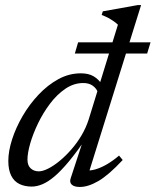

<svg xmlns="http://www.w3.org/2000/svg" viewBox="-20 -732 618 762"><path d="M368 -366.5Q362.5 -381.5 347.8 -392Q333 -402.5 310.5 -402.5Q273 -402.5 239.5 -379.8Q206 -357 178.5 -320.5Q151 -284 131 -242.5Q111 -201 100 -162.8Q89 -124.5 89 -98.5Q89 -75.5 101.8 -63.8Q114.5 -52 134 -52Q149.5 -52 171 -62.8Q192.5 -73.5 216 -92.8Q239.5 -112 262.2 -137.8Q285 -163.5 303.2 -194.2Q321.5 -225 332 -258L448 -634Q443.5 -638.5 439 -642Q434.5 -645.5 429.5 -648.8Q424.5 -652 419.5 -655.2Q414.5 -658.5 408.8 -661.5Q403 -664.5 396.8 -667.2Q390.5 -670 383.5 -672.5L388 -687L527.5 -712H540L329 -35.5L319.5 -56Q336.5 -53.5 358.5 -59.8Q380.5 -66 404.8 -80.2Q429 -94.5 452.5 -114.5L467 -97Q411 -37 370.5 -13.5Q330 10 297 10Q274.5 10 264.8 0.8Q255 -8.5 260.5 -24.5L314.5 -189H325.5Q286 -130.5 254.2 -92.2Q222.5 -54 196.5 -32Q170.5 -10 148.2 -0.8Q126 8.5 106 8.5Q78 8.5 57 -1.8Q36 -12 24.5 -34.8Q13 -57.5 13 -93.5Q13 -132 28 -178.8Q43 -225.5 69.8 -271.5Q96.5 -317.5 132.8 -356Q169 -394.5 211.5 -417.8Q254 -441 301 -441Q331.5 -441 351.5 -429.2Q371.5 -417.5 386.5 -394.5ZM277 -519.5 290 -564H577.5L564 -519.5Z"/></svg>

Font: Newsreader 17pt
Style: Italic
Weight: 400
Italic angle: -17°
Version: Version 1.003